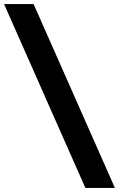

<svg xmlns="http://www.w3.org/2000/svg" viewBox="-22 -775 588 949"><path d="M-2 -755 400 154H546L144 -755Z"/></svg>

Font: Roboto Serif 20pt Black
Style: Regular
Weight: 900
Version: Version 1.008